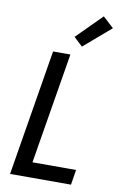

<svg xmlns="http://www.w3.org/2000/svg" viewBox="-105 -1043 710 1102"><g transform="rotate(10 250.0 -492.0)"><path d="M35 0 156 -735H257L150 -88H404L390 0ZM314 -791 263 -839 408 -984 471 -926Z"/></g></svg>

Font: Iosevka SS18 Semibold
Style: Italic
Weight: 600
Italic angle: -9°
Monospace: yes
Designer: Belleve Invis
Foundry: Belleve Invis
Version: Version 25.1.1; ttfautohint (v1.8.4)